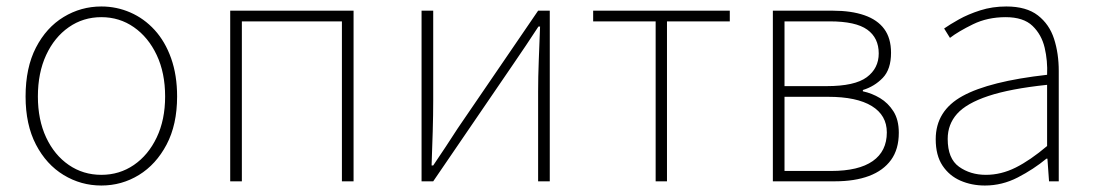

<svg xmlns="http://www.w3.org/2000/svg" viewBox="-20 -560 3380 593"><path d="M293 13Q230 13 176.5 -19.5Q123 -52 91 -113.5Q59 -175 59 -262Q59 -351 91 -413Q123 -475 176.5 -507.5Q230 -540 293 -540Q340 -540 382.5 -521.5Q425 -503 457.5 -467.5Q490 -432 508.5 -380Q527 -328 527 -262Q527 -175 494.5 -113.5Q462 -52 409 -19.5Q356 13 293 13ZM293 -20Q349 -20 393.5 -50.5Q438 -81 464 -135.5Q490 -190 490 -262Q490 -335 464 -390Q438 -445 393.5 -476Q349 -507 293 -507Q237 -507 192.5 -476Q148 -445 122.5 -390Q97 -335 97 -262Q97 -190 122.5 -135.5Q148 -81 192.5 -50.5Q237 -20 293 -20Z M691 0V-527H1072V0H1036V-494H727V0Z M1282 0V-527H1318V-249Q1318 -206 1316.5 -154Q1315 -102 1313 -49H1318Q1335 -74 1356.5 -106.5Q1378 -139 1394 -164L1642 -527H1678V0H1642V-277Q1642 -321 1644 -373Q1646 -425 1648 -478H1643Q1627 -453 1605 -420.5Q1583 -388 1566 -363L1318 0Z M2005 0V-494H1812V-527H2234V-494H2040V0Z M2367 0V-527H2552Q2609 -527 2649.5 -513Q2690 -499 2711 -470.5Q2732 -442 2732 -397Q2732 -346 2706.5 -319.5Q2681 -293 2645 -282V-278Q2673 -272 2698 -257Q2723 -242 2739.5 -216Q2756 -190 2756 -150Q2756 -99 2732 -66Q2708 -33 2664 -16.5Q2620 0 2558 0ZM2403 -294H2533Q2620 -294 2657 -321.5Q2694 -349 2694 -395Q2694 -443 2658.5 -468.5Q2623 -494 2543 -494H2403ZM2403 -32H2547Q2632 -32 2675.5 -62.5Q2719 -93 2719 -151Q2719 -204 2672.5 -232.5Q2626 -261 2538 -261H2403Z M3022 13Q2981 13 2946.5 -2Q2912 -17 2891 -48.5Q2870 -80 2870 -130Q2870 -218 2953 -263.5Q3036 -309 3214 -329Q3216 -372 3206.5 -412.5Q3197 -453 3169 -480Q3141 -507 3086 -507Q3030 -507 2985 -485Q2940 -463 2914 -443L2896 -472Q2913 -484 2941.5 -500Q2970 -516 3007.5 -528Q3045 -540 3088 -540Q3150 -540 3185.5 -512.5Q3221 -485 3235.5 -440Q3250 -395 3250 -341V0H3220L3215 -70H3212Q3172 -37 3123.5 -12Q3075 13 3022 13ZM3025 -20Q3072 -20 3117 -42.5Q3162 -65 3214 -109V-298Q3100 -286 3032.5 -263.5Q2965 -241 2936 -208.5Q2907 -176 2907 -131Q2907 -70 2942 -45Q2977 -20 3025 -20Z"/></svg>

Font: Noto Sans TC Thin
Style: Regular
Weight: 100
Designer: Ryoko NISHIZUKA 西塚涼子 (kana, bopomofo & ideographs); Paul D. Hunt (Latin, Greek & Cyrillic); Sandoll Communications 산돌커뮤니
Foundry: Adobe
Version: Version 2.004-H2;hotconv 1.0.118;makeotfexe 2.5.65603